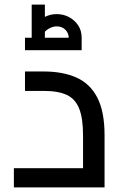

<svg xmlns="http://www.w3.org/2000/svg" viewBox="-20 -810 527 830"><path d="M40 0V-83H410L339 -20V-225Q339 -298 322.5 -340Q306 -382 269 -399.5Q232 -417 169 -417H88V-501H169Q252 -501 311 -474.5Q370 -448 401 -387.5Q432 -327 432 -225V0ZM117 -647Q117 -677 131.5 -699.5Q146 -722 171 -735.5Q196 -749 225 -749Q255 -749 279.5 -735.5Q304 -722 318.5 -699.5Q333 -677 333 -647H277Q277 -667 262.5 -681.5Q248 -696 225 -696Q211 -696 196.5 -689Q182 -682 173 -671.5Q164 -661 164 -647ZM88 -593V-647H333V-593ZM117 -647V-790H174V-647Z"/></svg>

Font: Cairo Play SemiBold
Style: Regular
Weight: 600
Designer: Mohamed Gaber, Accademia di Belle Arti di Urbino
Foundry: Kief Type Foundry, Accademia di Belle Arti di Urbino
Version: Version 3.130;gftools[0.9.24]